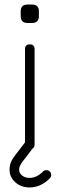

<svg xmlns="http://www.w3.org/2000/svg" viewBox="-20 -656 262 844"><path d="M101 -555Q71 -555 71 -586V-606Q71 -636 101 -636H121Q151 -636 151 -606V-586Q151 -555 121 -555ZM110 168Q73 168 47.5 145.5Q22 123 22 89Q22 58 44 30L90 -30V-440Q90 -461 111 -461Q132 -461 132 -440V-21Q132 -8 123 -3L78 56Q64 75 64 89Q64 105 77 115.5Q90 126 110 126Q141 126 169 98Q175 92 184 92Q193 92 199 98Q205 104 205 113Q205 122 199 128Q159 168 110 168Z"/></svg>

Font: Jura Light
Style: Regular
Weight: 300
Designer: Daniel Johnson, Alexei Vanyashin
Foundry: Daniel Johnson
Version: Version 5.103